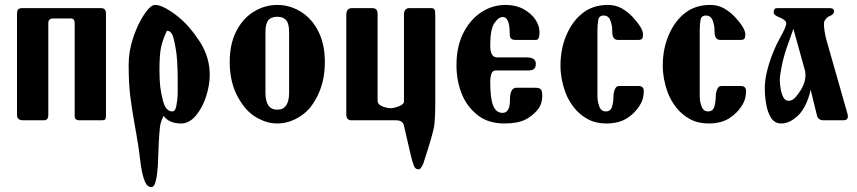

<svg xmlns="http://www.w3.org/2000/svg" viewBox="-20 -488 3476 779"><path d="M410 -22Q410 -9 407 -4Q404 0 394 0H302Q297 0 293.5 -1.5Q290 -3 288 -4Q283 -7 283 -19V-394Q283 -415 264 -413H195Q176 -413 176 -393V-22Q176 0 159 0H74Q49 0 49 -22V-431Q49 -445 54 -450Q59 -455 69 -455H390Q410 -455 410 -433Z M831 -184Q831 -143 816 -96Q801 -50 774 -18Q747 13 715 13Q666 13 644 -18Q632 4 629 27Q628 38 626.5 55Q625 72 624 93Q623 106 623 119.5Q623 133 622 145Q621 157 621 170.5Q621 184 619 200Q613 271 595 271Q578 271 569 251Q559 230 552 186Q551 177 549 163.5Q547 150 545 132Q543 114 540.5 99.5Q538 85 536 75Q535 64 532.5 52Q530 40 528 27Q521 -12 516 -44Q511 -76 508 -102Q502 -155 502 -226Q502 -281 521 -337Q540 -393 566 -431Q591 -468 609 -468Q640 -468 694 -427Q722 -406 745.5 -379Q769 -352 790 -320Q831 -257 831 -184ZM701 -163Q701 -251 692 -296Q688 -319 684 -333.5Q680 -348 675 -354Q669 -363 657 -363Q639 -324 633 -294Q627 -264 627 -204Q627 -163 630 -137Q633 -112 642 -76Q647 -58 656 -47Q666 -36 678 -36Q687 -36 691 -44Q696 -54 699 -82Q701 -96 701 -116.5Q701 -137 701 -163Z M1105 13Q1080 13 1056.5 5Q1033 -3 1010 -18Q988 -33 970.5 -55.5Q953 -78 939 -106Q912 -163 912 -237Q912 -307 937 -358Q963 -411 1007 -439Q1053 -468 1105 -468Q1157 -468 1203 -439Q1247 -411 1273 -358Q1298 -307 1298 -237Q1298 -162 1271 -105Q1258 -77 1241 -55Q1224 -33 1201 -18Q1155 13 1105 13ZM1105 -43Q1153 -43 1153 -112V-357Q1153 -391 1142 -405Q1130 -420 1105 -420Q1080 -420 1068 -405Q1057 -391 1057 -357V-112Q1057 -43 1105 -43Z M1746 -427V-67Q1746 -18 1743 11Q1742 25 1738.5 39Q1735 53 1731 67Q1728 77 1724 91.5Q1720 106 1714 124Q1708 142 1704 155Q1700 168 1698 174Q1694 185 1688 193Q1684 199 1677 199Q1665 199 1659 184Q1653 168 1647 143L1619 22Q1616 10 1608 5Q1600 0 1585 0H1406Q1385 0 1385 -24V-427Q1385 -455 1408 -455H1491Q1501 -455 1507 -449Q1512 -444 1512 -430V-79Q1512 -65 1530 -57Q1549 -49 1565 -49Q1578 -49 1599 -57Q1619 -65 1619 -76V-428Q1619 -455 1641 -455H1729Q1740 -455 1743 -449Q1746 -443 1746 -427Z M2150 -132Q2169 -132 2174.5 -125.5Q2180 -119 2180 -99Q2180 -64 2159 -40Q2138 -16 2112 -3Q2080 13 2027 13Q1960 13 1917 -21.5Q1874 -56 1854 -106Q1832 -160 1832 -224Q1832 -304 1864 -362Q1896 -420 1949 -448Q1987 -468 2032 -468Q2073 -468 2104 -451Q2135 -434 2152 -409Q2169 -384 2169 -357Q2169 -326 2155 -326Q2155 -326 2154 -326H2072Q2058 -326 2053 -332Q2048 -338 2048 -352Q2048 -419 2020 -419Q2002 -419 1985 -393Q1969 -368 1969 -303Q1969 -255 1997 -255H2118Q2154 -255 2154 -229Q2154 -213 2145.5 -207.5Q2137 -202 2120 -202H1991Q1978 -202 1973.5 -188Q1969 -174 1969 -158Q1969 -88 1981 -59Q1993 -30 2019 -30Q2049 -30 2049 -82Q2049 -132 2075 -132Z M2469 -97Q2469 -111 2474.5 -125Q2480 -139 2491 -139H2571Q2592 -139 2592 -118Q2592 -84 2573 -56Q2554 -28 2528 -11Q2494 13 2439 13Q2397 13 2364 -5Q2331 -23 2308.5 -52Q2286 -81 2274 -113Q2254 -168 2254 -221Q2254 -295 2282 -354.5Q2310 -414 2357 -444Q2395 -468 2447 -468Q2478 -468 2502.5 -454Q2527 -440 2546 -420Q2565 -400 2577 -381Q2589 -362 2589 -348Q2589 -337 2585.5 -331.5Q2582 -326 2570 -326H2487Q2464 -326 2464 -361Q2464 -363 2464 -365Q2464 -385 2456.5 -405Q2449 -425 2429 -425Q2410 -425 2407 -406Q2404 -387 2404 -363V-98Q2404 -76 2411.5 -56Q2419 -36 2438 -36Q2458 -36 2463.5 -56Q2469 -76 2469 -97Z M2884 -97Q2884 -111 2889.5 -125Q2895 -139 2906 -139H2986Q3007 -139 3007 -118Q3007 -84 2988 -56Q2969 -28 2943 -11Q2909 13 2854 13Q2812 13 2779 -5Q2746 -23 2723.5 -52Q2701 -81 2689 -113Q2669 -168 2669 -221Q2669 -295 2697 -354.5Q2725 -414 2772 -444Q2810 -468 2862 -468Q2893 -468 2917.5 -454Q2942 -440 2961 -420Q2980 -400 2992 -381Q3004 -362 3004 -348Q3004 -337 3000.5 -331.5Q2997 -326 2985 -326H2902Q2879 -326 2879 -361Q2879 -363 2879 -365Q2879 -385 2871.5 -405Q2864 -425 2844 -425Q2825 -425 2822 -406Q2819 -387 2819 -363V-98Q2819 -76 2826.5 -56Q2834 -36 2853 -36Q2873 -36 2878.5 -56Q2884 -76 2884 -97Z M3150 13Q3123 13 3108.5 -10Q3094 -33 3088.5 -66Q3083 -99 3083 -130Q3083 -163 3092.5 -201Q3102 -239 3116 -273.5Q3130 -308 3143 -331Q3170 -379 3170 -393Q3170 -407 3139 -419Q3119 -427 3119 -438Q3119 -455 3133 -455H3347Q3364 -455 3364 -442Q3364 -430 3347 -423Q3339 -421 3331 -411.5Q3323 -402 3323 -392Q3323 -379 3325.5 -362Q3328 -345 3333 -326L3418 -28Q3420 -21 3420 -16Q3420 0 3402 0H3322Q3298 0 3294 -22L3269 -124Q3261 -86 3244.5 -55Q3228 -24 3201 -5Q3176 13 3150 13ZM3144 -161Q3144 -146 3147.5 -126.5Q3151 -107 3158.5 -93Q3166 -79 3179 -79Q3196 -79 3209 -95Q3222 -111 3230 -124Q3237 -135 3242.5 -151Q3248 -167 3248 -184Q3248 -198 3244 -209L3199 -371Q3184 -329 3171.5 -293Q3159 -257 3151 -216Q3148 -201 3146 -187.5Q3144 -174 3144 -161Z"/></svg>

Font: Shafarik
Style: Regular
Weight: 400
Version: Version 1.001; ttfautohint (v1.8.4.7-5d5b)